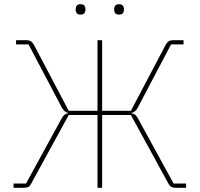

<svg xmlns="http://www.w3.org/2000/svg" viewBox="-20 -888 944 908"><path d="M44 0V-20H103L271 -327Q278 -340 285 -345.5Q292 -351 302 -352V-354Q293 -356 286.5 -361.5Q280 -367 272 -380L115 -678H56V-698H105Q117 -698 125 -693.5Q133 -689 140 -677L305 -364H441V-698H463V-364H599L764 -677Q771 -689 779 -693.5Q787 -698 799 -698H848V-678H789L632 -380Q625 -367 618 -361.5Q611 -356 602 -354V-352Q612 -351 619 -345.5Q626 -340 633 -327L801 -20H860V0H810Q798 0 790.5 -4Q783 -8 778 -17L599 -344H463V0H441V-344H305L126 -17Q122 -8 114 -4Q106 0 94 0ZM361 -819Q348 -819 343 -825.5Q338 -832 338 -840V-847Q338 -855 343 -861.5Q348 -868 361 -868Q374 -868 379 -861.5Q384 -855 384 -847V-840Q384 -832 379 -825.5Q374 -819 361 -819ZM543 -819Q530 -819 525 -825.5Q520 -832 520 -840V-847Q520 -855 525 -861.5Q530 -868 543 -868Q556 -868 561 -861.5Q566 -855 566 -847V-840Q566 -832 561 -825.5Q556 -819 543 -819Z"/></svg>

Font: IBM Plex Sans Thin
Style: Regular
Weight: 250
Designer: Mike Abbink, Paul van der Laan, Pieter van Rosmalen
Foundry: Bold Monday
Version: Version 3.201